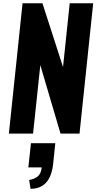

<svg xmlns="http://www.w3.org/2000/svg" viewBox="-20 -830 599 1193"><path d="M169.9 343.3 161.1 288.1Q193.8 283.2 214.6 265.9Q235.4 248.5 239.3 210H156.2L172.4 59.6H323.7L310.1 189.5Q293 342.8 169.9 343.3ZM35.2 0 120.1 -809.6H243.7L371.6 -413.6L413.1 -809.6H559.1L474.1 0H356L230.5 -425.3L185.5 0Z"/></svg>

Font: Oswald
Style: Bold
Weight: 700
Designer: Vernon Adams
Foundry: Vernon Adams
Version: 3.0; ttfautohint (v0.94.23-7a4d-dirty) -l 8 -r 50 -G 200 -x 